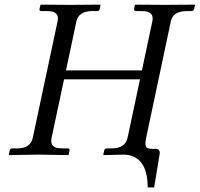

<svg xmlns="http://www.w3.org/2000/svg" viewBox="-20 -666 860 827"><path d="M512.2 0Q512.2 0 426.8 2L424.8 0L429.2 -19Q432.1 -26.4 438.5 -26.9H464.8Q519.5 -28.3 529.3 -71.8L583 -324.2H255.9L202.1 -71.8Q193.8 -32.2 233.4 -27.8Q240.7 -27.3 247.6 -26.9H273.9Q280.3 -24.9 279.8 -19L275.9 0L273.4 2Q272.5 2 147.9 0Q112.8 0 19.5 2L18.1 0L22 -19Q24.9 -25.9 30.8 -26.9H57.6Q111.3 -28.3 121.1 -71.8L228 -574.2Q236.3 -613.8 195.3 -617.7Q189 -618.2 183.6 -618.2H156.2Q149.9 -620.1 149.9 -626L154.3 -645L156.2 -646Q157.2 -646 282.2 -645L411.1 -646L413.1 -645L409.2 -626Q406.2 -618.7 399.4 -618.2H373.5Q318.8 -616.7 309.1 -574.2L264.2 -362.8H591.3L636.2 -574.2Q644.5 -613.8 602.5 -617.7Q596.2 -618.2 590.3 -618.2H564.5Q557.1 -620.1 557.1 -626L561 -645L563.5 -646Q564.5 -646 689 -645L818.4 -646L820.3 -645L815.9 -626Q813 -618.7 806.6 -618.2H780.3Q725.6 -616.7 715.8 -574.2L609.4 -71.8Q601.6 -34.7 614.7 -28.3Q622.6 -25.4 635.3 -24.9H651.4Q663.6 -24.9 667.5 -13.7Q668.5 -9.3 668 -4.9L644 141.1H616.2Q616.2 36.1 554.7 8.3Q535.2 0 512.2 0Z"/></svg>

Font: Linux Biolinum Capitals O
Style: Italic Samll Caps
Weight: 400
Italic angle: -12°
Designer: Philipp H. Poll
Foundry: Philipp H. Poll
Version: Version 0.6.2